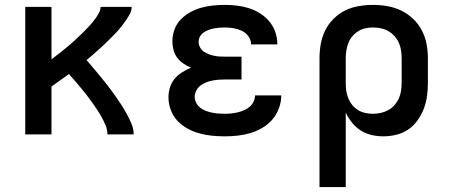

<svg xmlns="http://www.w3.org/2000/svg" viewBox="-20 -548 1840 783"><path d="M83 0V-520H190V-306Q200 -314 210 -321.5Q220 -329 229.5 -336.5Q239 -344 248.5 -352Q258 -360 267.5 -368Q277 -376 286 -384.5Q295 -393 304 -401.5Q313 -410 322 -419Q331 -428 339.5 -437Q348 -446 356 -455.5Q364 -465 371 -475Q378 -485 384 -496.5Q390 -508 390 -520H517Q517 -505 510 -492Q503 -479 495 -467Q487 -455 478 -443.5Q469 -432 459.5 -421.5Q450 -411 439.5 -400.5Q429 -390 419 -380Q409 -370 398 -360Q387 -350 376.5 -340.5Q366 -331 355 -321.5Q344 -312 333 -303Q348 -286 362.5 -268.5Q377 -251 391.5 -233.5Q406 -216 420 -198Q434 -180 447 -161.5Q460 -143 472.5 -124Q485 -105 496 -85Q507 -65 516 -44Q525 -23 525 0H418Q418 -19 411 -36Q404 -53 395 -69.5Q386 -86 375.5 -101.5Q365 -117 354.5 -132Q344 -147 332.5 -161.5Q321 -176 309 -190.5Q297 -205 285 -219Q273 -233 261 -246Q243 -233 225.5 -220.5Q208 -208 190 -195V0Z M897 8Q871 8 845 5.5Q819 3 793.5 -4Q768 -11 745 -23.5Q722 -36 704 -55Q686 -74 676.5 -99.5Q667 -125 667 -151Q667 -171 673 -191Q679 -211 692 -226.5Q705 -242 722.5 -253Q740 -264 759 -272Q742 -279 727.5 -289Q713 -299 702.5 -313Q692 -327 687.5 -344.5Q683 -362 683 -380Q683 -404 691.5 -427.5Q700 -451 717 -468.5Q734 -486 755.5 -498Q777 -510 800.5 -516.5Q824 -523 848.5 -525.5Q873 -528 897 -528Q922 -528 947 -525Q972 -522 995.5 -514.5Q1019 -507 1040.5 -493.5Q1062 -480 1078 -461Q1094 -442 1102.5 -418Q1111 -394 1111 -369Q1111 -369 1111 -368Q1111 -367 1111 -367H1004Q1004 -367 1004 -367Q1004 -367 1004 -367Q1004 -385 993 -400Q982 -415 966 -422.5Q950 -430 932.5 -433Q915 -436 897 -436Q886 -436 874.5 -435Q863 -434 852 -432Q841 -430 830.5 -426Q820 -422 810.5 -415.5Q801 -409 795.5 -399Q790 -389 790 -378Q790 -378 790 -378Q790 -378 790 -378Q790 -366 795.5 -355.5Q801 -345 810.5 -338Q820 -331 831 -327Q842 -323 853.5 -320.5Q865 -318 876.5 -317.5Q888 -317 900 -317H965V-224H900Q887 -224 873.5 -223Q860 -222 846.5 -219.5Q833 -217 820.5 -212Q808 -207 797.5 -199Q787 -191 780.5 -178.5Q774 -166 774 -153Q774 -140 780.5 -128Q787 -116 797.5 -108Q808 -100 820.5 -95.5Q833 -91 845.5 -88.5Q858 -86 871 -85Q884 -84 897 -84Q911 -84 924 -85.5Q937 -87 950 -90Q963 -93 975.5 -98.5Q988 -104 998 -112.5Q1008 -121 1014 -133.5Q1020 -146 1020 -159H1127Q1127 -159 1127 -158.5Q1127 -158 1127 -158Q1127 -132 1117.5 -106.5Q1108 -81 1091 -61Q1074 -41 1050.5 -27Q1027 -13 1002 -5.5Q977 2 950.5 5Q924 8 897 8Z M1283 215V-310Q1283 -339 1288 -368Q1293 -397 1306 -423.5Q1319 -450 1340 -471Q1361 -492 1387 -505Q1413 -518 1442.5 -523Q1472 -528 1501 -528Q1530 -528 1559.5 -523Q1589 -518 1616 -505Q1643 -492 1664.5 -471.5Q1686 -451 1700 -424.5Q1714 -398 1719.5 -369Q1725 -340 1725 -310V-210Q1725 -183 1721.5 -156.5Q1718 -130 1708.5 -105Q1699 -80 1683 -57.5Q1667 -35 1645 -20Q1623 -5 1596.5 1.5Q1570 8 1543 8Q1519 8 1495 2.5Q1471 -3 1451 -16Q1431 -29 1415.5 -48Q1400 -67 1390 -89V215ZM1501 -84Q1517 -84 1533 -87.5Q1549 -91 1563.5 -99Q1578 -107 1589 -119.5Q1600 -132 1606.5 -146.5Q1613 -161 1615.5 -177.5Q1618 -194 1618 -210V-310Q1618 -326 1615.5 -342.5Q1613 -359 1606.5 -373.5Q1600 -388 1589 -400.5Q1578 -413 1564 -421Q1550 -429 1533.5 -432.5Q1517 -436 1501 -436Q1485 -436 1469.5 -432.5Q1454 -429 1440.5 -420.5Q1427 -412 1416.5 -399.5Q1406 -387 1400.5 -372.5Q1395 -358 1392.5 -342Q1390 -326 1390 -310V-210Q1390 -194 1392 -178.5Q1394 -163 1400 -148Q1406 -133 1416 -120.5Q1426 -108 1439.5 -99.5Q1453 -91 1469 -87.5Q1485 -84 1501 -84Z"/></svg>

Font: Zed Mono Semibold Extended
Style: Regular
Weight: 600
Width: 7
Monospace: yes
Designer: Belleve Invis
Foundry: Belleve Invis
Version: Version 1.0.0; ttfautohint (v1.8.4)